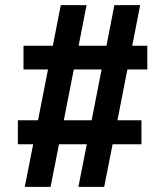

<svg xmlns="http://www.w3.org/2000/svg" viewBox="-20 -732 646 752"><path d="M557 -460H479L440 -261H534V-167H421L388 0H287L320 -167H211L178 0H77L110 -167H50V-261H129L168 -460H72V-553H187L218 -712H319L288 -553H397L428 -712H529L498 -553H557ZM339 -261 378 -460H269L230 -261Z"/></svg>

Font: Muli ExtraBold
Style: Regular
Weight: 800
Designer: Vernon Adams
Foundry: Vernon Adams
Version: Version 2.000